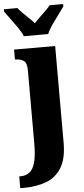

<svg xmlns="http://www.w3.org/2000/svg" viewBox="-91 -801 471 1075"><g transform="rotate(-5 144.5 -263.0)"><path d="M-22 240V174H-16Q15 174 36 158Q57 142 67.5 103.5Q78 65 78 -3V-414Q78 -457 59 -468.5Q40 -480 14 -480H11V-536H242V8Q242 97 210.5 148Q179 199 124 219.5Q69 240 -3 240ZM72 -606Q63 -629 44.5 -655.5Q26 -682 6.5 -708Q-13 -734 -26 -753V-766H50Q59 -754 75.5 -737.5Q92 -721 110 -704Q128 -687 140 -673Q153 -687 170.5 -704Q188 -721 205 -737.5Q222 -754 231 -766H307V-753Q294 -734 274.5 -708Q255 -682 236.5 -655.5Q218 -629 209 -606Z"/></g></svg>

Font: Noto Serif ExtraCondensed Black
Style: Regular
Weight: 900
Width: 2
Designer: Monotype Design Team
Foundry: Monotype Imaging Inc.
Version: Version 2.015; ttfautohint (v1.8.4.7-5d5b)